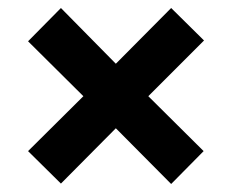

<svg xmlns="http://www.w3.org/2000/svg" viewBox="-20 -564 579 479"><path d="M269 -244 132 -106 50 -187 188 -324 50 -461 132 -544 269 -405 407 -544 489 -463 350 -324 488 -187 407 -105Z"/></svg>

Font: Noto Sans Devanagari UI SemiCondensed ExtraBold
Style: Regular
Weight: 800
Width: 4
Designer: Jelle Bosma - Monotype Design Team
Foundry: Monotype Imaging Inc.
Version: Version 2.004; ttfautohint (v1.8.4.7-5d5b)